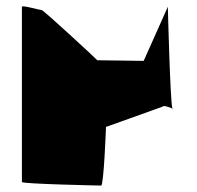

<svg xmlns="http://www.w3.org/2000/svg" viewBox="-20 -576 612 596"><path d="M48 -11C48 -5 288 0 294 0C302 0 309 -176 309 -182L485 -245C485 -250 508 -243 515 -239C508 -268 501 -555 501 -555L426 -387L282 -389C280 -392 115 -545 109 -545C101 -545 48 -561 48 -555ZM515 -239C515 -237 515 -237 516 -237C518 -237 517 -237 515 -239Z"/></svg>

Font: Ampere
Style: SCExt
Weight: 400
Version: Version 1